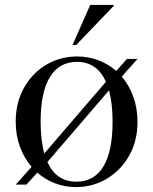

<svg xmlns="http://www.w3.org/2000/svg" viewBox="-20 -752 624 782"><path d="M44 0 108.5 -72.5Q78.5 -107.5 61.2 -154.2Q44 -201 44 -256.5Q44 -334.5 77.8 -394.5Q111.5 -454.5 168.2 -488.2Q225 -522 294.5 -522Q340.5 -522 381 -506.5Q421.5 -491 453.5 -463L497 -512H540L476 -440Q506 -405 523 -358Q540 -311 540 -255.5Q540 -177.5 505.8 -117.5Q471.5 -57.5 414.5 -23.8Q357.5 10 289.5 10Q244.5 10 204 -5.5Q163.5 -21 132 -49L87.5 0ZM145.5 -256.5Q145.5 -180.5 160.5 -127L411.5 -419Q375 -500 293.5 -500Q221 -500 183.2 -438.2Q145.5 -376.5 145.5 -256.5ZM290.5 -12Q363.5 -12 401 -73.8Q438.5 -135.5 438.5 -255.5Q438.5 -331 424 -384L173 -92Q209.5 -12 290.5 -12ZM275.5 -569 347.5 -732H443V-728L290.5 -569Z"/></svg>

Font: Newsreader Display
Style: Regular
Weight: 400
Designer: Hugues Gentile
Foundry: Production Type
Version: Version 1.001